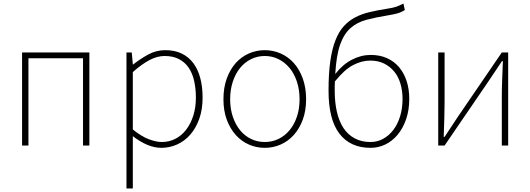

<svg xmlns="http://www.w3.org/2000/svg" viewBox="-20 -824 3002 1087"><path d="M486 -527H105V0H141V-494H450V0H486Z M726 -527H696V243H732V-53Q818 13 893 13Q940 13 982.5 -6Q1025 -25 1057 -61.5Q1089 -98 1108 -151Q1127 -204 1127 -271Q1127 -332 1114 -381.5Q1101 -431 1074.5 -466.5Q1048 -502 1008.5 -521Q969 -540 915 -540Q864 -540 818.5 -515Q773 -490 734 -459H732ZM732 -91V-416Q783 -461 826.5 -484Q870 -507 912 -507Q960 -507 994 -489Q1028 -471 1049 -439.5Q1070 -408 1079.5 -364.5Q1089 -321 1089 -271Q1089 -216 1074.5 -170Q1060 -124 1034.5 -90.5Q1009 -57 973.5 -38.5Q938 -20 896 -20Q864 -20 822 -36Q780 -52 732 -91Z M1479 13Q1526 13 1568.5 -5.5Q1611 -24 1643 -59.5Q1675 -95 1694 -146Q1713 -197 1713 -262Q1713 -328 1694 -380Q1675 -432 1643 -467.5Q1611 -503 1568.5 -521.5Q1526 -540 1479 -540Q1432 -540 1389.5 -521.5Q1347 -503 1315 -467.5Q1283 -432 1264 -380Q1245 -328 1245 -262Q1245 -197 1264 -146Q1283 -95 1315 -59.5Q1347 -24 1389.5 -5.5Q1432 13 1479 13ZM1479 -20Q1437 -20 1401 -37.5Q1365 -55 1339 -87Q1313 -119 1298 -163.5Q1283 -208 1283 -262Q1283 -316 1298 -361.5Q1313 -407 1339 -439Q1365 -471 1401 -489Q1437 -507 1479 -507Q1521 -507 1557 -489Q1593 -471 1619.5 -439Q1646 -407 1661 -361.5Q1676 -316 1676 -262Q1676 -208 1661 -163.5Q1646 -119 1619.5 -87Q1593 -55 1557 -37.5Q1521 -20 1479 -20Z M2272 -767 2264 -804Q2252 -798 2243.5 -794Q2235 -790 2225 -786.5Q2215 -783 2202 -780Q2189 -777 2168 -774Q2117 -766 2072.5 -755.5Q2028 -745 1991.5 -726Q1955 -707 1927 -676.5Q1899 -646 1879.5 -597Q1860 -548 1850 -478Q1840 -408 1840 -311Q1840 -148 1901.5 -67.5Q1963 13 2078 13Q2122 13 2161.5 -6Q2201 -25 2231 -61Q2261 -97 2279 -148.5Q2297 -200 2297 -264Q2297 -320 2282 -365.5Q2267 -411 2239 -444Q2211 -477 2170.5 -495Q2130 -513 2079 -513Q2024 -513 1972 -486Q1920 -459 1878 -405Q1884 -510 1905.5 -571Q1927 -632 1964.5 -665Q2002 -698 2055 -712Q2108 -726 2176 -737Q2207 -742 2229 -748Q2251 -754 2272 -767ZM2078 -20Q2027 -20 1988.5 -40.5Q1950 -61 1925 -98.5Q1900 -136 1887.5 -190Q1875 -244 1875 -310V-337Q1875 -350 1876 -363Q1930 -430 1979 -455.5Q2028 -481 2076 -481Q2121 -481 2155 -464Q2189 -447 2212.5 -418Q2236 -389 2247.5 -349Q2259 -309 2259 -264Q2259 -210 2245 -165Q2231 -120 2206.5 -88Q2182 -56 2149 -38Q2116 -20 2078 -20Z M2497 -527H2461V0H2497L2745 -363L2822 -478H2827Q2825 -424 2823 -373Q2821 -322 2821 -277V0H2857V-527H2821L2573 -164Q2556 -139 2535 -106.5Q2514 -74 2497 -49H2492Q2494 -103 2495.5 -153.5Q2497 -204 2497 -249Z"/></svg>

Font: Spoqa Han Sans Neo Thin
Style: Regular
Weight: 100
Designer: [Spoqa Han Sans Neo] Dong-huui Kim  Younghwa Kang  Yujin Lee  [Noto Sans] Ryoko NISHIZUKA  (kana & ideographs); Paul D. 
Foundry: Spoqa (http://www.spoqa-han-sans.com)
Version: Version 1.100;hotconv 1.0.109;makeotfexe 2.5.65596